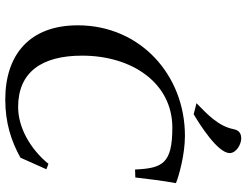

<svg xmlns="http://www.w3.org/2000/svg" viewBox="-126 -816 958 747"><g transform="rotate(90 353.5 -443.0)"><path d="M79 -266C79 -80 192 16 368 16C458 16 529 -7 594 -43L639 -144L618 -152C561 -82 477 -34 397 -34C261 -34 197 -126 197 -283C197 -478 304 -634 477 -634C618 -634 635 -595 640 -489L671 -490C674 -519 685 -607 693 -648C667 -659 583 -683 509 -683C273 -683 79 -510 79 -266ZM382 -728 425 -717C462 -739 576 -810 576 -857C576 -883 542 -902 519 -902C498 -902 487 -892 483 -872C471 -812 424 -769 382 -728Z"/></g></svg>

Font: KpRoman
Style: SemiboldItalic
Weight: 600
Italic angle: -11°
Version: Version 0.66